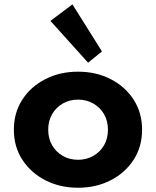

<svg xmlns="http://www.w3.org/2000/svg" viewBox="-20 -864 732 900"><path d="M345.5 16Q261 16 193 -18.8Q125 -53.5 85 -114.8Q45 -176 45 -256Q45 -336 84.8 -397.2Q124.5 -458.5 192.8 -493.2Q261 -528 345.5 -528Q430.5 -528 498.5 -493.2Q566.5 -458.5 606.2 -397.2Q646 -336 646 -256Q646 -176 606.2 -114.8Q566.5 -53.5 498.5 -18.8Q430.5 16 345.5 16ZM346 -115Q385 -115 417 -133Q449 -151 467.5 -182.8Q486 -214.5 486 -256Q486 -297.5 467.5 -329.2Q449 -361 417 -379Q385 -397 346 -397Q306.5 -397 274.8 -379Q243 -361 224.5 -329.2Q206 -297.5 206 -256Q206 -214.5 224.5 -182.8Q243 -151 274.8 -133Q306.5 -115 346 -115ZM393 -570 216.5 -766 319.5 -843.5 458 -623Z"/></svg>

Font: Spartan Thin
Style: Bold
Weight: 700
Version: Version 1.004